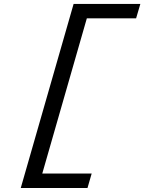

<svg xmlns="http://www.w3.org/2000/svg" viewBox="-20 -807 723 962"><path d="M435.8 -787.3 171 134.9H84L348.8 -787.3ZM389 -715.3 410.1 -787.3H683.2L662 -715.3ZM145.4 134.9 166.2 62.5H439.3L418.4 134.9Z"/></svg>

Font: Intel One Mono Light
Style: Italic
Weight: 300
Italic angle: -16°
Monospace: yes
Designer: Fred Shallcrass
Foundry: Frere-Jones Type LLC
Version: Version 1.004